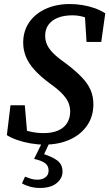

<svg xmlns="http://www.w3.org/2000/svg" viewBox="-20 -700 542 952"><path d="M14 -30 32 -178H103L116 -26L61 -72Q90 -57 125.5 -48.5Q161 -40 195 -40Q239 -40 268.5 -53Q298 -66 313 -90.5Q328 -115 328 -147Q328 -168 320.5 -188Q313 -208 292 -231.5Q271 -255 230 -284Q180 -321 150.5 -354Q121 -387 108 -420Q95 -453 95 -488Q95 -546 124.5 -589Q154 -632 206.5 -656Q259 -680 326 -680Q357 -680 388 -675Q419 -670 448 -660Q477 -650 502 -634L482 -492H409L400 -637L451 -591Q420 -609 393.5 -616.5Q367 -624 339 -624Q297 -624 267 -612Q237 -600 220.5 -577.5Q204 -555 204 -523Q204 -499 213.5 -478Q223 -457 244.5 -435.5Q266 -414 302 -389Q354 -350 385 -317.5Q416 -285 429.5 -253Q443 -221 443 -184Q443 -122 411.5 -77Q380 -32 325.5 -7.5Q271 17 200 17Q166 17 131.5 11Q97 5 66.5 -5.5Q36 -16 14 -30ZM149 88 192 0H229L190 83L181 59Q236 75 263 95Q290 115 290 151Q290 184 261 208Q232 232 178 232Q151 232 127 225Q103 218 89 209L104 176Q119 182 133.5 186.5Q148 191 165 191Q190 191 205.5 179Q221 167 221 146Q221 121 202 108Q183 95 149 88Z"/></svg>

Font: Source Serif 4 18pt SemiBold
Style: Italic
Weight: 600
Italic angle: -12°
Designer: Frank Grießhammer
Foundry: Adobe Systems Incorporated
Version: Version 4.004;hotconv 1.0.116;makeotfexe 2.5.65601